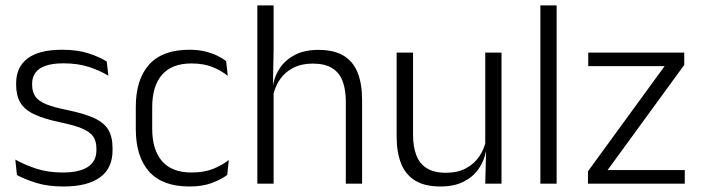

<svg xmlns="http://www.w3.org/2000/svg" viewBox="-20 -683 2610 714"><path d="M216.5 10.5Q157.5 10.5 114.5 -3Q71.5 -16.5 43 -32L37 -89.5Q73 -69.5 116 -55.5Q159 -41.5 214 -41.5Q274.5 -41.5 306.5 -62.2Q338.5 -83 338.5 -124V-131Q338.5 -157.5 327 -174.8Q315.5 -192 286 -204.8Q256.5 -217.5 202.5 -228.5Q141 -241.5 105.5 -258.8Q70 -276 55 -302.5Q40 -329 40 -368V-373Q40 -433.5 82.8 -465.8Q125.5 -498 211 -498Q268 -498 309.5 -484.5Q351 -471 377 -454L383 -401.5Q351 -421 310 -434.2Q269 -447.5 216 -447.5Q175.5 -447.5 149.8 -438.5Q124 -429.5 111.8 -412.5Q99.5 -395.5 99.5 -372.5V-368Q99.5 -342 111 -324.8Q122.5 -307.5 151.5 -295.5Q180.5 -283.5 231.5 -273.5Q294.5 -260.5 331 -243.5Q367.5 -226.5 383 -200Q398.5 -173.5 398.5 -132.5V-123.5Q398.5 -57.5 352 -23.5Q305.5 10.5 216.5 10.5Z M684 10.5Q584 10.5 534.5 -45Q485 -100.5 485 -203V-285Q485 -387.5 534.5 -442.8Q584 -498 684 -498Q716.5 -498 742.2 -491.8Q768 -485.5 788 -475.8Q808 -466 821 -455.5L827 -401Q803.5 -420 770.8 -433.5Q738 -447 692 -447Q619 -447 582.5 -405Q546 -363 546 -284V-204.5Q546 -126 582.5 -83.8Q619 -41.5 692.5 -41.5Q739.5 -41.5 773 -55.2Q806.5 -69 831 -88L825 -32.5Q804 -16.5 769 -3Q734 10.5 684 10.5Z M1266 0V-306Q1266 -349.5 1254.2 -381Q1242.5 -412.5 1215.5 -429.5Q1188.5 -446.5 1143 -446.5Q1101 -446.5 1070 -430.5Q1039 -414.5 1020.2 -386.5Q1001.5 -358.5 994.5 -323L979 -367.5H995.5Q1002 -403.5 1022.8 -432.8Q1043.5 -462 1078.5 -479.8Q1113.5 -497.5 1164 -497.5Q1223 -497.5 1258.5 -475.5Q1294 -453.5 1310.2 -412.2Q1326.5 -371 1326.5 -312V0ZM937 0V-663H997.5V-501L995 -361L997.5 -356V0Z M1516 -487.5V-181.5Q1516 -138.5 1527.8 -106.8Q1539.5 -75 1566.5 -57.8Q1593.5 -40.5 1639 -40.5Q1681.5 -40.5 1712.2 -56.8Q1743 -73 1762.2 -101.2Q1781.5 -129.5 1788 -164.5L1800.5 -120H1787Q1780.5 -84.5 1759.8 -54.8Q1739 -25 1703.8 -7.2Q1668.5 10.5 1618 10.5Q1559.5 10.5 1523.8 -11.5Q1488 -33.5 1471.5 -75Q1455 -116.5 1455 -175.5V-487.5ZM1845 -487.5V0H1784.5L1787.5 -120.5L1784.5 -123.5V-487.5Z M1989.5 0V-663H2050V0Z M2526.5 -50.5V0H2166.5V-46L2451.5 -437H2167.5V-487.5H2524.5V-441.5L2239.5 -50.5Z"/></svg>

Font: Anek Odia Light
Style: Regular
Weight: 300
Designer: Yesha Goshar & Mahesh Sahu (Odia), Yesha Goshar (Latin)
Foundry: Ek Type
Version: Version 1.003